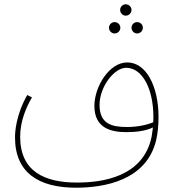

<svg xmlns="http://www.w3.org/2000/svg" viewBox="-20 -687 814 895"><path d="M566 -614C581 -614 593 -626 593 -641C593 -655 581 -667 566 -667C552 -667 540 -655 540 -641C540 -626 552 -614 566 -614ZM514 -531C529 -531 541 -543 541 -558C541 -572 529 -584 514 -584C500 -584 488 -572 488 -558C488 -543 500 -531 514 -531ZM619 -531C634 -531 646 -543 646 -558C646 -572 634 -584 619 -584C605 -584 593 -572 593 -558C593 -543 605 -531 619 -531ZM334 188C465 188 663 155 708 -34C715 -64 719 -103 719 -141C719 -284 662 -396 573 -396C489 -396 420 -283 420 -193C420 -90 497 -71 569 -71C615 -71 661 -77 693 -93C691 -77 689 -63 687 -51C649 138 457 164 339 164C190 164 74 114 74 -50C74 -124 103 -188 129 -233L107 -244C52 -147 50 -66 50 -46C50 119 162 188 334 188ZM444 -198C444 -282 512 -371 568 -371C644 -371 695 -272 695 -142C695 -134 695 -126 694 -117C666 -105 621 -95 573 -95C503 -95 444 -108 444 -198Z"/></svg>

Font: Noto Sans Arabic Thin
Style: Regular
Weight: 100
Designer: Monotype Design Team, Nadine Chahine, Nizar Qandah and Khaled Hosny
Foundry: Monotype Imaging Inc.
Version: Version 2.012